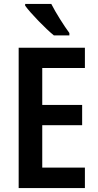

<svg xmlns="http://www.w3.org/2000/svg" viewBox="-20 -957 500 977"><path d="M241 -937H108V-928C136 -889 213 -810 254 -777H333V-789C307 -824 263 -893 241 -937ZM412 0V-104H195V-320H398V-423H195V-611H412V-714H75V0Z"/></svg>

Font: Noto Sans Armenian Condensed SemiBold
Style: Regular
Weight: 600
Width: 3
Designer: Monotype Design Team
Foundry: Monotype Imaging Inc.
Version: Version 2.008